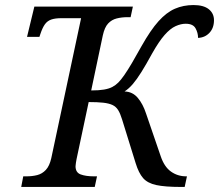

<svg xmlns="http://www.w3.org/2000/svg" viewBox="-20 -740 867 760"><path d="M64 0 72 -42H85Q108 -42 127.5 -47Q147 -52 161.5 -67.5Q176 -83 183 -114L301 -668H222Q198 -668 182.5 -662.5Q167 -657 157.5 -643.5Q148 -630 140 -606L136 -594H87L116 -714H506L497 -672H484Q462 -672 442 -667Q422 -662 408 -647Q394 -632 387 -600L341 -382Q372 -382 392 -385.5Q412 -389 425 -396Q438 -403 448 -413Q459 -424 472.5 -443.5Q486 -463 502.5 -491Q519 -519 540 -557Q576 -621 607.5 -656Q639 -691 672.5 -705.5Q706 -720 746 -720Q786 -720 806.5 -703.5Q827 -687 827 -660Q827 -629 809 -610Q791 -591 764 -590Q764 -610 754 -628Q744 -646 715 -646Q696 -646 675 -636.5Q654 -627 631.5 -601.5Q609 -576 582 -528Q558 -484 539.5 -454.5Q521 -425 505.5 -407Q490 -389 473 -378Q505 -377 525.5 -352.5Q546 -328 558 -291L616 -122Q630 -80 656.5 -61Q683 -42 717 -42H720L711 0H697Q633 0 598.5 -7.5Q564 -15 546.5 -35Q529 -55 517 -94L463 -268Q456 -291 447.5 -304.5Q439 -318 425 -324.5Q411 -331 388.5 -333.5Q366 -336 331 -336L283 -110Q282 -104 280.5 -95.5Q279 -87 279 -82Q279 -57 299.5 -49.5Q320 -42 351 -42H364L355 0Z"/></svg>

Font: Noto Serif
Style: Italic
Weight: 400
Italic angle: -12°
Designer: Monotype Design Team
Foundry: Monotype Imaging Inc.
Version: Version 2.013